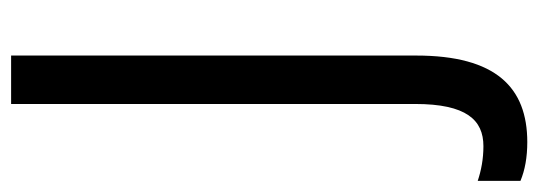

<svg xmlns="http://www.w3.org/2000/svg" viewBox="-382 -430 946 337"><g transform="rotate(-90 90.5 -261.0)"><path d="M10 192C106 192 162 137 162 -3V-714H77V-5C77 85 49 115 3 115C-20 115 -40 111 -58 105V180C-39 188 -16 192 10 192Z"/></g></svg>

Font: Noto Sans Bengali Condensed
Style: Regular
Weight: 400
Width: 3
Designer: Jelle Bosma - Monotype Design Team
Foundry: Monotype Imaging Inc.
Version: Version 2.003